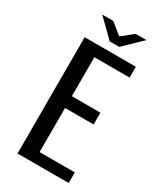

<svg xmlns="http://www.w3.org/2000/svg" viewBox="-184 -780 707 845"><g transform="rotate(30 170.0 -358.0)"><path d="M57 0V-591H317V-536H138V-338H283V-278H138V-54H317V0ZM162 -630 74 -716H130L187 -670L244 -716H299L210 -630Z"/></g></svg>

Font: Alumni Sans Medium
Style: Regular
Weight: 500
Designer: Robert E. Leuschke
Foundry: Robert E. Leuschke
Version: Version 1.018